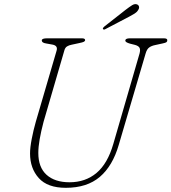

<svg xmlns="http://www.w3.org/2000/svg" viewBox="-20 -883 819 917"><path d="M521 -195 646.5 -627.5Q651 -644.5 646.8 -654Q642.5 -663.5 625 -668.5L601 -674.5Q578.5 -681 578.5 -688.5Q578.5 -700 600 -700H762.5Q779 -700 779 -691Q779 -685 775.2 -681.8Q771.5 -678.5 756.5 -675.5L722 -668Q704 -664.5 692.8 -656.5Q681.5 -648.5 675.5 -627.5L547 -190.5Q518 -90.5 456.8 -38.2Q395.5 14 294.5 14Q207 14 165.2 -32.5Q123.5 -79 123.5 -150Q123.5 -178 131.5 -219.5Q139.5 -261 151 -301.5L250 -640Q258 -665 230.5 -670L200 -675.5Q179.5 -678.5 179.5 -690Q179.5 -700 205 -700H371Q386.5 -700 386.5 -691.5Q386.5 -686.5 380.5 -683.5Q374.5 -680.5 359.5 -677.5L322.5 -669.5Q309 -667 300 -661.2Q291 -655.5 287.5 -642.5L188 -301Q176 -255.5 169.5 -218.2Q163 -181 163 -152.5Q163 -83.5 202.5 -48Q242 -12.5 312 -12.5Q388 -12.5 441 -57Q494 -101.5 521 -195ZM578.5 -835Q598 -850 610.8 -858Q623.5 -866 634.5 -862Q642.5 -858.5 644 -851Q645.5 -843.5 640 -835.5Q635 -826 623.8 -818.8Q612.5 -811.5 598 -804L482.5 -743.5Q475 -739.5 472 -744.5Q470 -747 472.5 -750.2Q475 -753.5 478.5 -756.5Z"/></svg>

Font: Fraunces 9pt S050 Thin
Style: Italic
Weight: 100
Italic angle: -16°
Version: Version 1.000; ttfautohint (v1.8.3)